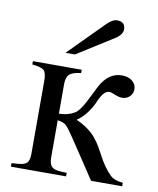

<svg xmlns="http://www.w3.org/2000/svg" viewBox="-78 -741 660 802"><g transform="rotate(10 251.5 -339.5)"><path d="M165 -508 312 -656Q335 -679 354 -679Q389 -679 389 -647Q389 -624 359 -605L205 -508ZM495 0H363L254 -164Q228 -203 217.5 -212Q207 -221 182 -225V-67Q182 -40 193 -28.5Q204 -17 234 -16L257 -15V0H23V-15L51 -17Q79 -19 88.5 -30Q98 -41 98 -67V-377Q98 -412 86.5 -422Q75 -432 37 -436V-450H244V-436Q208 -432 195 -419.5Q182 -407 182 -379V-253Q220 -253 248 -270Q258 -276 269 -291.5Q280 -307 287 -320.5Q294 -334 306 -358Q318 -382 323 -392Q357 -456 414 -456Q442 -456 458.5 -442Q475 -428 475 -408Q475 -389 462 -376.5Q449 -364 429 -364Q417 -364 399 -371.5Q381 -379 375 -379Q360 -379 348.5 -364Q337 -349 329 -329Q321 -309 303 -283.5Q285 -258 261 -242V-240Q301 -222 328.5 -196.5Q356 -171 384 -116Q412 -62 442 -34Q459 -18 495 -15Z"/></g></svg>

Font: STIX MathJax Alphabets
Style: Regular
Weight: 400
Designer: MicroPress Inc., with final additions and corrections provided by Coen Hoffman, Elsevier (retired)
Version: Version 1.1.1